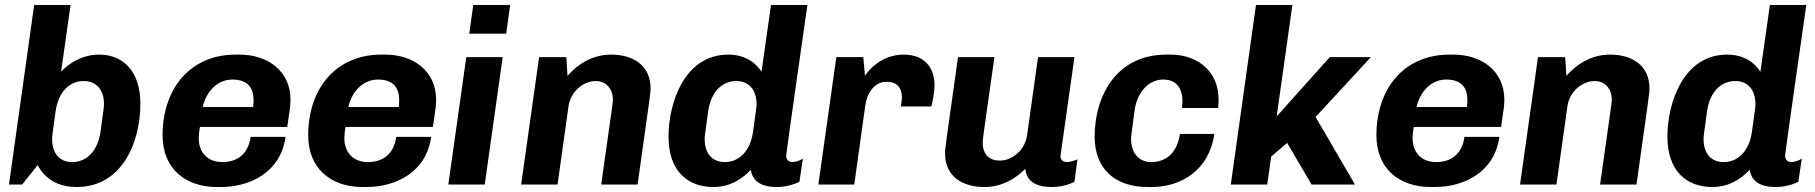

<svg xmlns="http://www.w3.org/2000/svg" viewBox="-20 -740 7279 770"><path d="M225 -452 263 -720H117L16 0H69L131 -78C161 -21 214 10 288 10C468 10 543 -167 543 -324C543 -455 473 -521 378 -521C308 -521 255 -485 225 -452ZM383 -211C371 -130 324 -90 270 -90C222 -90 189 -121 189 -183C189 -192 190 -201 203 -294C215 -375 261 -415 316 -415C363 -415 397 -384 397 -322C397 -313 396 -304 383 -211Z M1125 -191H985C976 -123 932 -90 872 -90C810 -90 777 -131 777 -186C777 -193 779 -219 782 -231H1132L1143 -307C1144 -318 1145 -329 1145 -340C1145 -456 1053 -521 941 -521H925C743 -521 632 -385 632 -197C632 -65 722 10 850 10H866C984 10 1106 -50 1125 -191ZM912 -421C974 -421 997 -387 997 -338C997 -329 996 -320 995 -311H793C807 -373 852 -421 912 -421Z M1709 -191H1569C1560 -123 1516 -90 1456 -90C1394 -90 1361 -131 1361 -186C1361 -193 1363 -219 1366 -231H1716L1727 -307C1728 -318 1729 -329 1729 -340C1729 -456 1637 -521 1525 -521H1509C1327 -521 1216 -385 1216 -197C1216 -65 1306 10 1434 10H1450C1568 10 1690 -50 1709 -191ZM1496 -421C1558 -421 1581 -387 1581 -338C1581 -329 1580 -320 1579 -311H1377C1391 -373 1436 -421 1496 -421Z M1878 -720 1862 -605H2010L2026 -720ZM1778 0H1924L1996 -511H1850Z M2251 -511H2142L2070 0H2216L2260 -314C2268 -371 2318 -415 2369 -415C2411 -415 2438 -384 2438 -340C2438 -331 2438 -330 2391 0H2537C2588 -367 2589 -362 2589 -386C2589 -477 2520 -521 2431 -521C2352 -521 2294 -479 2256 -436Z M3218 -720H3072L3034 -452C3014 -485 2971 -521 2901 -521C2724 -521 2661 -326 2661 -192C2661 -54 2738 10 2841 10C2905 10 2953 -19 2991 -59C2998 -14 3031 10 3096 10C3130 10 3165 0 3186 -11L3200 -104C3190 -97 3172 -90 3158 -90C3142 -90 3133 -100 3133 -117C3133 -127 3218 -720 3218 -720ZM3000 -211C2988 -130 2941 -90 2887 -90C2839 -90 2806 -121 2806 -183C2806 -192 2807 -201 2820 -294C2832 -375 2878 -415 2933 -415C2980 -415 3014 -384 3014 -322C3014 -313 3013 -304 3000 -211Z M3593 -313H3715C3719 -323 3728 -376 3728 -396C3728 -470 3687 -521 3604 -521C3508 -521 3455 -447 3449 -436L3442 -511H3334L3262 0H3406L3450 -316C3457 -367 3486 -412 3536 -412C3582 -412 3597 -382 3597 -351C3597 -346 3597 -341 3593 -313Z M4289 -511H4143L4099 -197C4091 -140 4041 -96 3990 -96C3948 -96 3921 -119 3921 -170C3921 -179 3921 -181 3968 -511H3822C3770 -144 3770 -142 3770 -125C3770 -33 3839 10 3928 10C4000 10 4054 -25 4092 -63C4096 -18 4128 10 4198 10C4248 10 4281 -7 4289 -11L4301 -101C4295 -98 4274 -90 4259 -90C4247 -90 4233 -96 4233 -114C4233 -119 4234 -118 4289 -511Z M4530 -296C4539 -365 4583 -421 4645 -421C4698 -421 4722 -386 4722 -334C4722 -325 4721 -316 4720 -307H4865C4867 -319 4867 -330 4867 -341C4867 -457 4780 -521 4674 -521H4658C4457 -521 4370 -355 4370 -192C4370 -63 4451 10 4583 10H4599C4714 10 4829 -55 4850 -203H4712C4701 -127 4657 -90 4597 -90C4544 -90 4516 -130 4516 -183C4516 -191 4517 -199 4530 -296Z M5240 0H5414L5256 -271L5478 -511H5313L5100 -273L5163 -720H5017L4916 0H5062L5078 -112L5142 -167Z M5993 -191H5853C5844 -123 5800 -90 5740 -90C5678 -90 5645 -131 5645 -186C5645 -193 5647 -219 5650 -231H6000L6011 -307C6012 -318 6013 -329 6013 -340C6013 -456 5921 -521 5809 -521H5793C5611 -521 5500 -385 5500 -197C5500 -65 5590 10 5718 10H5734C5852 10 5974 -50 5993 -191ZM5780 -421C5842 -421 5865 -387 5865 -338C5865 -329 5864 -320 5863 -311H5661C5675 -373 5720 -421 5780 -421Z M6257 -511H6148L6076 0H6222L6266 -314C6274 -371 6324 -415 6375 -415C6417 -415 6444 -384 6444 -340C6444 -331 6444 -330 6397 0H6543C6594 -367 6595 -362 6595 -386C6595 -477 6526 -521 6437 -521C6358 -521 6300 -479 6262 -436Z M7224 -720H7078L7040 -452C7020 -485 6977 -521 6907 -521C6730 -521 6667 -326 6667 -192C6667 -54 6744 10 6847 10C6911 10 6959 -19 6997 -59C7004 -14 7037 10 7102 10C7136 10 7171 0 7192 -11L7206 -104C7196 -97 7178 -90 7164 -90C7148 -90 7139 -100 7139 -117C7139 -127 7224 -720 7224 -720ZM7006 -211C6994 -130 6947 -90 6893 -90C6845 -90 6812 -121 6812 -183C6812 -192 6813 -201 6826 -294C6838 -375 6884 -415 6939 -415C6986 -415 7020 -384 7020 -322C7020 -313 7019 -304 7006 -211Z"/></svg>

Font: Chivo
Style: Bold Italic
Weight: 700
Italic angle: -8°
Designer: Hector Gatti
Foundry: Omnibus-Type
Version: Version 1.003;PS 001.003;hotconv 1.0.70;makeotf.lib2.5.58329